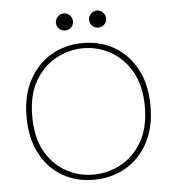

<svg xmlns="http://www.w3.org/2000/svg" viewBox="-49 -681 671 739"><g transform="rotate(-5 286.5 -312.0)"><path d="M284 12Q216 12 162.5 -19.5Q109 -51 78 -110Q47 -169 47 -252Q47 -334 78.5 -393Q110 -452 164.5 -484Q219 -516 287 -516Q356 -516 410 -484Q464 -452 495 -393Q526 -334 526 -252Q526 -169 494 -110Q462 -51 407.5 -19.5Q353 12 284 12ZM284 -8Q341 -8 391 -35Q441 -62 472.5 -116Q504 -170 504 -252Q504 -333 473 -387Q442 -441 392.5 -468.5Q343 -496 287 -496Q231 -496 181 -468.5Q131 -441 100 -387Q69 -333 69 -252Q69 -170 99.5 -116Q130 -62 179 -35Q228 -8 284 -8ZM224 -570Q211 -570 201 -579.5Q191 -589 191 -603Q191 -616 201 -626Q211 -636 224 -636Q238 -636 247.5 -626Q257 -616 257 -603Q257 -589 247.5 -579.5Q238 -570 224 -570ZM352 -570Q339 -570 329 -579.5Q319 -589 319 -603Q319 -616 329 -626Q339 -636 352 -636Q366 -636 375.5 -626Q385 -616 385 -603Q385 -589 375.5 -579.5Q366 -570 352 -570Z"/></g></svg>

Font: DM Sans Thin
Style: Regular
Weight: 100
Designer: Colophon Foundry, Jonny Pinhorn
Foundry: Colophon Foundry
Version: Version 4.004; ttfautohint (v1.8.4.7-5d5b)